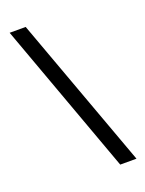

<svg xmlns="http://www.w3.org/2000/svg" viewBox="-138 -784 646 855"><g transform="rotate(-20 185.5 -357.0)"><path d="M94 -717H18L280 3H357Z"/></g></svg>

Font: Noto Sans Myanmar UI ExtraCondensed
Style: Regular
Weight: 400
Width: 2
Designer: Monotype Design Team
Foundry: Monotype Imaging Inc.
Version: Version 2.103